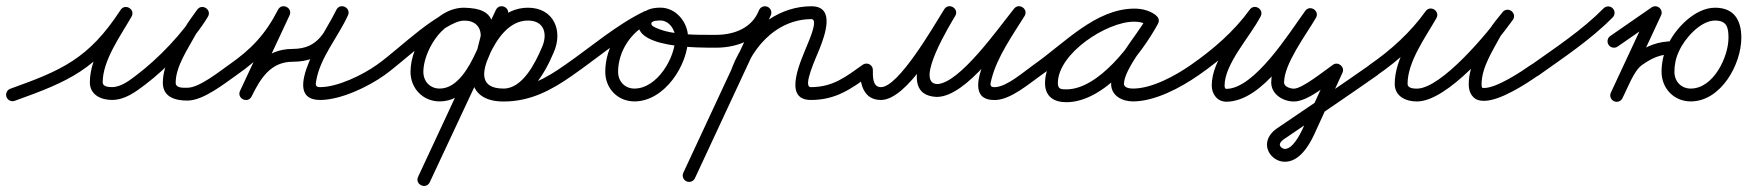

<svg xmlns="http://www.w3.org/2000/svg" viewBox="-34 -306 5716 628"><path d="M14.1 23.8C14.1 23.8 14.1 23.8 14.1 23.8C192 -40 284 -79 395.6 -250.5C403 -261.9 397.4 -273.3 388.3 -278.9C379.1 -284.4 366.5 -284.2 359.8 -272.4C320 -202.6 259.9 -118.7 259.9 -36.7C259.9 4.3 296.5 20.9 332.2 20.9C373.8 20.9 408 -4.3 439.7 -28.3C513.1 -83.8 598.6 -172.6 646 -251.2C652.9 -262.7 648.1 -273.9 639.5 -279.6C630.9 -285.2 618.7 -285.1 610.9 -274.2C596.5 -253.9 581.1 -233.9 568.8 -212.4C568.8 -212.4 568.7 -212.3 568.6 -212.2C568.6 -212.1 568.5 -212 568.5 -212C539.7 -158.7 498.6 -97.3 498.6 -35.4C498.6 11.7 539.4 23 579 23C630.6 23 698.3 -31.3 739 -59.8C748.5 -66.4 750.9 -79.5 744.2 -89C737.6 -98.5 724.5 -100.9 715 -94.2C715 -94.2 715 -94.2 715 -94.2C683.8 -72.4 618.1 -19 579 -19C565.7 -19 540.6 -17 540.6 -35.4C540.6 -88.6 580.5 -145.8 605.5 -192C605.5 -192 605.4 -191.9 605.4 -191.8C605.3 -191.7 605.2 -191.6 605.2 -191.6C616.8 -211.9 631.6 -230.8 645.1 -249.8C652.9 -260.8 647.6 -272.4 638.6 -278.2C629.7 -284.1 617 -284.4 610 -272.8C565.4 -198.8 483.5 -114.1 414.3 -61.7C391 -44.1 363 -21.1 332.2 -21.1C321.6 -21.1 301.9 -22.3 301.9 -36.7C301.9 -109.3 360.7 -189.2 396.2 -251.6C403 -263.4 397.7 -274.6 388.9 -279.9C380.1 -285.3 367.8 -284.8 360.4 -273.5C255.9 -112.9 166.4 -75.5 -0.1 -15.8C-11 -11.9 -16.7 0.2 -12.8 11.1C-8.9 22 3.2 27.7 14.1 23.8Z M709.8 -65C716.4 -55.5 729.5 -53.1 739 -59.8C817.6 -114.4 868.6 -168.8 912.7 -254.9C919 -267.2 912.4 -278 902.9 -282.7C893.4 -287.3 880.8 -285.8 875 -273.4C833.7 -185.2 792.5 -97.1 751.2 -8.9C745.3 3.6 751.7 14.4 761.1 18.9C770.5 23.4 782.9 21.7 789 9.3C817.4 -48.1 850.6 -104 923 -104C1029.4 -104 1058.5 -170.3 1103.5 -254.6C1109.9 -266.5 1103.3 -277.4 1093.7 -282.1C1084.1 -286.8 1071.5 -285.5 1065.9 -273.2C1038.5 -212.9 873.4 21 1013 21C1079.7 21 1169.2 -21.4 1223.2 -59.9C1232.6 -66.6 1234.8 -79.7 1228.1 -89.2C1221.4 -98.6 1208.3 -100.8 1198.8 -94.1C1198.8 -94.1 1198.8 -94.1 1198.8 -94.1C1152.2 -60.9 1070.6 -21 1013 -21C996.9 -21 997.9 -28.7 1000.5 -43.2C1013.8 -119 1072.3 -185.7 1104.1 -255.8C1109.7 -268.1 1103.5 -278.8 1094.3 -283.3C1085.1 -287.9 1072.9 -286.3 1066.5 -274.4C1029.5 -205.1 1010.1 -146 923 -146C832.6 -146 787.4 -82 751.4 -9.3C745.2 3.1 751.8 13.9 761.3 18.5C770.8 23.1 783.4 21.4 789.2 8.9C830.5 -79.3 871.8 -167.4 913 -255.6C918.8 -268 912.6 -278.8 903.2 -283.3C893.9 -287.9 881.6 -286.3 875.3 -274C834.3 -194 788.1 -145 715 -94.2C705.5 -87.6 703.1 -74.5 709.8 -65Z M1193.8 -65C1200.4 -55.5 1213.5 -53.1 1223 -59.8C1283.2 -101.7 1423.5 -238.5 1483 -238.5C1563 -238.5 1539.4 -198.1 1527.5 -145.6C1524.8 -133.4 1532 -124.4 1541.2 -121.2C1550.5 -118.1 1561.7 -120.8 1567 -132.1C1600.2 -203.3 1569.5 -280.8 1483.7 -280.8C1386.1 -280.8 1308.7 -158.5 1308.7 -71.2C1308.7 -16.8 1349.3 25.7 1404.2 25.7C1483 25.7 1530.9 -53.4 1560.2 -116.2C1581.9 -162.7 1604 -209.1 1626 -255.5C1632 -268.1 1625.4 -278.9 1615.9 -283.4C1606.4 -287.9 1593.9 -286 1588 -273.4C1503.2 -91.5 1418.4 90.3 1333.6 272.1C1327.7 284.8 1334.2 295.6 1343.7 300C1353.3 304.5 1365.7 302.6 1371.7 289.9C1436.4 151.6 1501.2 13.2 1566 -125.1C1566 -125.1 1566 -125.1 1566 -125.1C1566 -125.1 1566 -125.1 1566 -125.1C1589.6 -175.7 1629.6 -238.8 1692.7 -238.8C1747.2 -238.8 1758.2 -193.4 1738 -149.9C1738 -149.9 1737.9 -149.7 1737.8 -149.6C1737.8 -149.4 1737.7 -149.2 1737.7 -149.2C1717.1 -101 1675.6 -16.3 1613.2 -16.3C1534.4 -16.3 1541.3 -70.8 1568 -128.1C1573.9 -140.8 1567.4 -151.6 1557.9 -156C1548.4 -160.5 1535.9 -158.6 1530 -145.9C1491.1 -62.5 1499 26 1613 26C1700.5 26 1769.6 -10.8 1839.1 -59.8C1848.6 -66.5 1850.8 -79.6 1844.2 -89.1C1837.5 -98.6 1824.4 -100.8 1814.9 -94.2C1814.9 -94.2 1814.9 -94.2 1814.9 -94.2C1752.7 -50.2 1691.4 -16 1613 -16C1532.8 -16 1542.2 -72.7 1568 -128.1C1573.9 -140.8 1567.4 -151.6 1557.9 -156C1548.4 -160.5 1535.9 -158.6 1530 -145.9C1490.2 -60.5 1501.4 25.7 1613.2 25.7C1696.8 25.7 1747.8 -66 1776.3 -132.8C1776.3 -132.8 1776.2 -132.6 1776.2 -132.4C1776.1 -132.3 1776 -132.1 1776 -132.1C1809.2 -203.3 1778.5 -280.8 1692.7 -280.8C1611.1 -280.8 1559.2 -209.8 1528 -142.9C1528 -142.9 1528 -142.9 1528 -142.9C1528 -142.9 1528 -142.9 1528 -142.9C1463.2 -4.6 1398.4 133.8 1333.6 272.1C1327.7 284.8 1334.2 295.5 1343.8 300C1353.3 304.4 1365.8 302.6 1371.7 289.9C1456.5 108.1 1541.3 -73.8 1626 -255.6C1631.9 -268.3 1625.4 -279 1615.9 -283.5C1606.4 -287.9 1594 -286.1 1588 -273.5C1566 -227 1543.9 -180.6 1522.2 -134C1501 -88.6 1462.8 -16.3 1404.2 -16.3C1372.5 -16.3 1350.7 -39.9 1350.7 -71.2C1350.7 -135 1410.1 -238.8 1483.7 -238.8C1538.2 -238.8 1549.2 -193.4 1529 -149.9C1523.7 -138.5 1532.2 -129.1 1542.7 -125.5C1553.2 -121.9 1565.7 -124.2 1568.5 -136.4C1586.5 -216.2 1594.9 -280.5 1483 -280.5C1402.7 -280.5 1271.6 -144.8 1199 -94.2C1189.5 -87.6 1187.1 -74.5 1193.8 -65Z M1809.7 -65.1C1816.3 -55.5 1829.4 -53.1 1838.9 -59.7C1921.2 -116.7 2000.9 -186.8 2090.6 -230.6C2103 -236.7 2104.8 -249.1 2100.3 -258.5C2095.9 -267.9 2085.1 -274.4 2072.5 -268.5C1997.5 -233.8 1945.7 -153.9 1945.7 -71.2C1945.7 -16.8 1986.3 25.7 2041.2 25.7C2139.3 25.7 2216.6 -93.2 2216.6 -182.5C2216.6 -232.5 2177.9 -281 2126 -281C2098.7 -281 2067.3 -274 2057.2 -244.9C2057.2 -244.9 2057.2 -245 2057.2 -245C2057.2 -245 2057.2 -245.1 2057.2 -245.1C2021.9 -146.2 2259.8 -150.1 2308 -150C2319.6 -150 2329 -159.4 2329 -171C2329 -182.6 2319.6 -192 2308 -192C2248.3 -192.1 2167.5 -189.8 2112 -214.8C2106.1 -217.5 2093.8 -222.5 2096.8 -230.9C2096.8 -230.9 2096.8 -231 2096.8 -231C2096.8 -231 2096.8 -231.1 2096.8 -231.1C2099.5 -238.7 2119.6 -239 2126 -239C2154.4 -239 2174.6 -209.2 2174.6 -182.5C2174.6 -116.8 2115.3 -16.3 2041.2 -16.3C2009.5 -16.3 1987.7 -39.9 1987.7 -71.2C1987.7 -137.6 2030 -202.5 2090.2 -230.4C2102.8 -236.2 2104.5 -248.8 2099.9 -258.3C2095.4 -267.9 2084.6 -274.4 2072.2 -268.3C1980.4 -223.5 1899.1 -152.5 1815.1 -94.3C1805.5 -87.7 1803.1 -74.6 1809.7 -65.1Z M2308.1 -150C2308.1 -150 2308.1 -150 2308.1 -150C2384.6 -150.2 2457.7 -181.8 2487.5 -256.7C2491.8 -267.5 2486.5 -279.7 2475.8 -284C2465 -288.3 2452.8 -283 2448.5 -272.2C2425.2 -213.7 2367 -192.1 2307.9 -192C2296.3 -192 2287 -182.5 2287 -170.9C2287 -159.3 2296.5 -150 2308.1 -150ZM2476.9 -283.5C2466.4 -288.4 2453.9 -283.9 2449 -273.3C2366.3 -95.9 2283.6 81.6 2201 259.1C2196.1 269.6 2200.6 282.1 2211.1 287C2221.6 291.9 2234.1 287.4 2239 276.9C2239 276.9 2239 276.9 2239 276.9C2321.7 99.4 2404.4 -78.1 2487 -255.6C2491.9 -266.1 2487.4 -278.6 2476.9 -283.5ZM2399.6 -69.4C2399.6 -69.4 2399.6 -69.4 2399.6 -69.4C2420.4 -123.5 2455.6 -173.9 2503.8 -206.8C2538.2 -230.3 2578.3 -243.5 2620 -243.5C2643.8 -243.5 2611.4 -171.7 2607.4 -161.5C2589 -114.4 2522 21 2618 21C2700.7 21 2748.9 -15.2 2812.1 -59.8C2821.6 -66.5 2823.8 -79.6 2817.2 -89.1C2810.5 -98.6 2797.4 -100.8 2787.9 -94.2C2732.3 -54.9 2690.9 -21 2618 -21C2589.6 -21 2636.3 -119.8 2646.6 -146.2C2662.8 -187.8 2700.5 -285.5 2620 -285.5C2569.8 -285.5 2521.5 -269.7 2480.2 -241.5C2424.9 -203.7 2384.3 -146.5 2360.4 -84.6C2356.2 -73.7 2361.6 -61.6 2372.4 -57.4C2383.3 -53.2 2395.4 -58.6 2399.6 -69.4Z M2779 -77.1C2779 -77.1 2779 -77.1 2779 -77.1C2778.7 -29.9 2791.1 21 2847.5 21C2934.4 21 3045.2 -181.4 3090.1 -253.4C3097.4 -265.1 3091.9 -276.5 3082.9 -282C3073.9 -287.5 3061.2 -287.1 3054.2 -275.2C3023.7 -223.8 2884.6 4.5 3029.4 11C3029.4 11 3029.7 11 3029.9 11C3030.2 11 3030.4 11 3030.5 11C3128 10.5 3253.5 -174.5 3315.6 -251.3C3323.8 -261.5 3318.8 -273.2 3310 -279.5C3301.1 -285.8 3288.4 -286.8 3281.4 -275.6C3259.1 -240 3072.9 29.3 3224.2 21C3273.7 18.2 3331.2 -31.6 3371.1 -59.9C3380.6 -66.6 3382.8 -79.7 3376.1 -89.1C3369.4 -98.6 3356.3 -100.8 3346.9 -94.1C3314.9 -71.4 3260.2 -23.1 3221.8 -21C3201.2 -19.8 3204.7 -30.2 3209.3 -48.1C3227.2 -119 3278.7 -192.1 3317 -253.3C3324 -264.5 3319.6 -275.7 3311.4 -281.5C3303.2 -287.4 3291.2 -287.9 3282.9 -277.7C3231.3 -213.7 3103.5 -31.4 3030.2 -31C3030.2 -31 3030.5 -31 3030.8 -31C3031 -31 3031.3 -31 3031.3 -31C2955.2 -34.4 3077.7 -232.5 3090.3 -253.8C3097.4 -265.7 3092.1 -277 3083.1 -282.4C3074.2 -287.8 3061.7 -287.3 3054.4 -275.6C3019.8 -220.1 2905.2 -21 2847.5 -21C2819.5 -21 2820.9 -56 2821 -76.9C2821.1 -88.5 2811.7 -97.9 2800.1 -98C2788.5 -98.1 2779.1 -88.7 2779 -77.1Z M3341.8 -65C3348.4 -55.5 3361.5 -53.1 3371 -59.8C3461 -122.3 3561.9 -235.8 3676.6 -235.8C3691.6 -235.8 3707.4 -232.8 3719.8 -223.9C3730.6 -216.2 3742.1 -221.6 3748 -230.7C3753.8 -239.8 3754.1 -252.5 3742.5 -259.2C3720.2 -272.1 3701.7 -277.1 3675.3 -277.1C3562 -277.1 3384.1 -155.6 3384.1 -34.2C3384.1 9.6 3413 28.3 3453.7 28.3C3578.8 28.3 3699.3 -129 3753.4 -227.9C3760.1 -240.2 3754.3 -251.4 3745.1 -256.4C3735.9 -261.5 3723.3 -260.4 3716.6 -248.1C3682.3 -185.6 3600.3 -101.5 3600.3 -31.6C3600.3 8 3637.3 25.7 3672 25.7C3743.7 25.7 3828.6 -19.6 3886 -59.8C3895.5 -66.5 3897.9 -79.5 3891.2 -89C3884.5 -98.5 3871.5 -100.9 3862 -94.2C3812.1 -59.3 3734.4 -16.3 3672 -16.3C3662.5 -16.3 3642.3 -18.3 3642.3 -31.6C3642.3 -79.6 3726.3 -178.4 3753.4 -227.9C3760.1 -240.2 3754.3 -251.4 3745.1 -256.4C3735.9 -261.5 3723.3 -260.4 3716.6 -248.1C3671 -164.9 3560 -13.7 3453.7 -13.7C3435.9 -13.7 3426.1 -14.7 3426.1 -34.2C3426.1 -131.4 3586 -235.1 3675.3 -235.1C3694.5 -235.1 3705.7 -232 3721.5 -222.8C3733 -216.1 3744.1 -221.1 3749.6 -229.6C3755.1 -238.2 3755.1 -250.3 3744.2 -258.1C3724.6 -272.1 3700.5 -277.8 3676.6 -277.8C3548.7 -277.8 3445.9 -162.9 3347 -94.2C3337.5 -87.6 3335.1 -74.5 3341.8 -65Z M3886 -59.7C3886 -59.7 3886 -59.7 3886 -59.7C3961 -111.7 4034.4 -175.6 4087.8 -250C4095.4 -260.5 4089.4 -271.8 4080.1 -277.5C4070.8 -283.2 4058.1 -283.4 4052.1 -271.9C4013.3 -196.6 3929.4 -113.9 3929.4 -26.1C3929.4 1.7 3947.8 26.9 3977.4 26.7C4097.8 25.8 4204.3 -156 4269 -245.7C4276.8 -256.5 4271.4 -268 4262.4 -273.9C4253.3 -279.8 4240.6 -280.1 4233.9 -268.6C4194.6 -201.7 4124 -113.4 4124 -36C4124 2.7 4163.1 26 4198 26C4245.3 26 4310.5 -32.3 4350 -59.8C4358.5 -65.6 4352.8 -76.8 4344 -84.2C4335.2 -91.6 4323.2 -95.1 4318.9 -85.7C4287.9 -18.1 4256.9 49.6 4225.9 117.3C4225.9 117.3 4225.9 117.2 4225.9 117.2C4226 117.1 4226 117.1 4226 117.1C4217.2 135.9 4193.8 181 4169.1 181C4168.9 181 4168.8 181 4168.6 181C4168.6 181 4168.5 181 4168.3 181C4168.2 181 4168 181 4168 181C4161.2 181 4152.1 174.2 4152.1 167C4152.1 159.3 4161.3 152.1 4166.8 148.4C4166.8 148.4 4166.8 148.4 4166.8 148.4C4166.8 148.4 4166.8 148.4 4166.8 148.4C4268.5 79.5 4370.4 10.7 4471 -59.8C4480.5 -66.5 4482.9 -79.5 4476.2 -89C4469.5 -98.5 4456.5 -100.9 4447 -94.2C4447 -94.2 4447 -94.2 4447 -94.2C4346.5 -23.8 4244.8 44.8 4143.2 113.6C4143.2 113.6 4143.2 113.6 4143.2 113.6C4143.2 113.6 4143.2 113.6 4143.2 113.6C4125.2 125.9 4110.1 144.1 4110.1 167C4110.1 197.4 4138 223 4168 223C4168 223 4167.8 223 4167.7 223C4167.5 223 4167.4 223 4167.4 223C4168 223 4168.5 223 4169.1 223C4215.3 223 4246.8 171.7 4264 134.9C4264 134.9 4264 134.9 4264.1 134.8C4264.1 134.8 4264.1 134.7 4264.1 134.7C4295.1 67.1 4326.1 -0.6 4357.1 -68.3C4361.4 -77.6 4357.8 -87.1 4351.1 -92.7C4344.4 -98.3 4334.5 -100.1 4326 -94.2C4297.4 -74.4 4225.7 -16 4198 -16C4187.5 -16 4166 -21.8 4166 -36C4166 -97.3 4236.7 -190.5 4270.1 -247.4C4276.9 -258.9 4272 -270 4263.5 -275.6C4254.9 -281.1 4242.8 -281.1 4235 -270.3C4181.8 -196.7 4069.5 -16 3977.1 -15.3C3972.2 -15.3 3971.4 -22.4 3971.4 -26.1C3971.4 -97.7 4055.7 -187.2 4089.4 -252.6C4095.4 -264.1 4090.2 -274.9 4081.7 -280.1C4073.2 -285.3 4061.3 -285 4053.7 -274.5C4003.1 -204.1 3933.1 -143.5 3862 -94.3C3852.5 -87.7 3850.1 -74.6 3856.7 -65C3863.3 -55.5 3876.4 -53.1 3886 -59.7Z M4440.7 -65.1C4447.3 -55.5 4460.3 -53.1 4469.9 -59.7C4542.9 -109.9 4611.6 -172.4 4663.1 -244.8C4670.8 -255.7 4665.3 -267.1 4656.1 -272.9C4647 -278.7 4634.3 -278.9 4627.8 -267.4C4588 -197.6 4527.9 -113.7 4527.9 -31.7C4527.9 9.3 4564.5 25.9 4600.2 25.9C4701.8 25.9 4858.9 -163.1 4914.1 -240.8C4922 -251.9 4917.9 -263.6 4909.6 -269.8C4901.4 -276 4889.1 -276.7 4880.6 -266.1C4865.5 -247.2 4848.7 -228.4 4836.8 -207.4C4836.8 -207.4 4836.7 -207.3 4836.6 -207.2C4836.5 -207 4836.5 -206.9 4836.5 -206.9C4807.4 -152.5 4770 -93.8 4770 -30.3C4770 -20.1 4771.6 -9.6 4776.3 -0.4C4776.3 -0.4 4776.4 -0.3 4776.5 -0.1C4776.5 0 4776.6 0.2 4776.6 0.2C4786.3 17.5 4799.1 23.8 4820.4 23.8C4872.8 23.8 4956.7 -30.8 4998 -59.8C5007.5 -66.5 5009.9 -79.5 5003.2 -89C4996.5 -98.5 4983.5 -100.9 4974 -94.2C4974 -94.2 4974 -94.2 4974 -94.2C4941.2 -71.2 4861.6 -18.2 4820.4 -18.2C4817.9 -18.2 4815.4 -18.3 4813.1 -18.8C4811.1 -19.2 4814.3 -17.7 4815.1 -16.5C4815.9 -15.3 4813.7 -19.6 4813.4 -20.2C4813.4 -20.2 4813.4 -20 4813.5 -19.9C4813.6 -19.7 4813.7 -19.6 4813.7 -19.6C4812.1 -22.7 4812 -26.9 4812 -30.3C4812 -85.5 4848.1 -139.5 4873.5 -187.1C4873.5 -187.1 4873.5 -187 4873.4 -186.8C4873.3 -186.7 4873.2 -186.6 4873.2 -186.6C4884.1 -205.6 4899.8 -222.7 4913.4 -239.9C4921.9 -250.6 4917.5 -262.4 4908.9 -268.9C4900.4 -275.3 4887.8 -276.3 4879.9 -265.2C4835.1 -202.1 4681.1 -16.1 4600.2 -16.1C4589.6 -16.1 4569.9 -17.3 4569.9 -31.7C4569.9 -104.3 4628.7 -184.2 4664.2 -246.6C4670.8 -258.2 4665.8 -269.2 4657.3 -274.7C4648.7 -280.1 4636.6 -280 4628.9 -269.2C4580.2 -200.8 4515 -141.7 4446.1 -94.3C4436.5 -87.7 4434.1 -74.7 4440.7 -65.1Z M4967.9 -63.5C4974.6 -54 4987.7 -51.8 4997.2 -58.5C5080.4 -117.7 5169.3 -176.4 5241 -249.3C5249.1 -257.5 5249 -270.8 5240.7 -279C5232.5 -287.1 5219.2 -287 5211 -278.7C5211 -278.7 5211 -278.7 5211 -278.7C5141.1 -207.6 5054 -150.4 4972.8 -92.8C4963.4 -86.1 4961.2 -73 4967.9 -63.5Z M5227.7 -159C5234.3 -149.5 5247.4 -147.1 5257 -153.7C5302 -184.9 5347 -216.1 5392 -247.2C5401.5 -253.8 5403.9 -266.9 5397.3 -276.4C5390.7 -286 5377.6 -288.3 5368 -281.7C5368 -281.7 5368 -281.7 5368 -281.7C5323 -250.6 5278 -219.4 5233 -188.3C5223.5 -181.7 5221.1 -168.6 5227.7 -159ZM5388.9 -283.5C5378.4 -288.4 5365.9 -283.9 5361 -273.4C5318.9 -183.2 5276.9 -93 5234.8 -2.9C5229.9 7.6 5234.5 20.1 5245 25C5255.5 29.9 5268 25.4 5272.9 14.9C5314.9 -75.3 5357 -165.4 5399 -255.6C5403.9 -266.1 5399.4 -278.6 5388.9 -283.5ZM5244.2 24.6C5254.5 30 5267.1 26 5272.5 15.7C5288.7 -15.5 5309.4 -73.8 5336.2 -92.9C5370.3 -117.3 5398 -129 5439 -129C5450.6 -129 5460 -138.4 5460 -150C5460 -161.6 5450.6 -171 5439 -171C5439 -171 5439 -171 5439 -171C5389 -171 5352.9 -156.5 5311.8 -127.1C5277.4 -102.5 5255 -41.7 5235.2 -3.7C5229.9 6.6 5233.9 19.3 5244.2 24.6ZM5496.2 -16.3C5464.5 -16.3 5442.7 -39.9 5442.7 -71.2C5442.7 -94.6 5447.6 -117.7 5457.9 -138.8C5457.9 -138.8 5458 -139 5458 -139.1C5458.1 -139.3 5458.2 -139.5 5458.2 -139.5C5475.8 -179.2 5527.4 -238.8 5575.7 -238.8C5614.3 -238.8 5619.6 -215.8 5619.6 -182.5C5619.6 -119.5 5570.2 -16.3 5496.2 -16.3ZM5420.1 -157.2C5407.1 -130.4 5400.7 -100.9 5400.7 -71.2C5400.7 -16.8 5441.3 25.7 5496.2 25.7C5594.8 25.7 5661.6 -95.4 5661.6 -182.5C5661.6 -239.1 5638.7 -280.8 5575.7 -280.8C5509.7 -280.8 5444.6 -212.2 5419.8 -156.5C5419.8 -156.5 5419.9 -156.7 5420 -156.9C5420 -157 5420.1 -157.2 5420.1 -157.2Z"/></svg>

Font: FRB American Cursive Guidelines Medium
Style: Italic
Weight: 500
Italic angle: -25°
Version: Version 2.0;Modular Font Editor K font №1